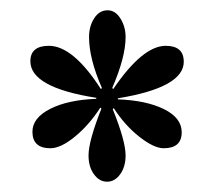

<svg xmlns="http://www.w3.org/2000/svg" viewBox="-20 -602 415 373"><path d="M224 -530Q224 -491 198 -431L200 -429Q257 -513 302 -513Q337 -513 337 -482Q337 -432 209 -411V-409Q264 -407 298.5 -390Q333 -373 333 -345Q333 -314 298 -314Q279 -314 250.5 -336.5Q222 -359 201 -392L199 -390Q224 -328 224 -300Q224 -278 213.5 -263.5Q203 -249 188 -249Q173 -249 162.5 -263.5Q152 -278 152 -300Q152 -328 177 -391L175 -393Q153 -359 125.5 -336.5Q98 -314 78 -314Q43 -314 43 -346Q43 -373 77.5 -390.5Q112 -408 167 -410V-412Q39 -432 39 -483Q39 -513 75 -513Q122 -513 176 -429L178 -431Q153 -488 153 -530Q153 -551 163 -566.5Q173 -582 189 -582Q204 -582 214 -566Q224 -550 224 -530Z"/></svg>

Font: Ruposhi Bangla
Style: Bold
Weight: 400
Designer: Niladri Shekhar Bala
Foundry: Lipighor Font Foundry
Version: Designed & Build by Niladri Shekhar Bala